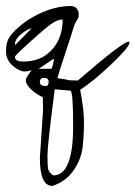

<svg xmlns="http://www.w3.org/2000/svg" viewBox="-21 -276 453 642"><path d="M247.1 24.4Q259.8 90.8 259.8 132.3Q259.8 173.8 255.4 214.8Q251 255.9 225.1 293.5Q199.2 331.1 154.3 345.7Q112.3 345.7 112.3 252.9L123 90.8L122.1 48.8Q101.6 40 83.5 23.4Q65.4 6.8 65.4 -7.8Q65.4 -10.7 67.4 -15.6Q69.3 -20.5 85 -42Q74.2 -37.1 60.1 -37.1Q45.9 -37.1 24.4 -53.7Q-1 -74.2 -1 -105Q-1 -135.7 12.7 -155.3Q47.9 -199.2 105 -227.5Q162.1 -255.9 215.8 -255.9Q227.5 -255.9 234.9 -248Q242.2 -240.2 242.2 -229.5Q242.2 -218.8 239.7 -214.4Q237.3 -210 232.4 -201.7Q227.5 -193.4 224.6 -182.6Q221.7 -171.9 197.8 -99.6Q173.8 -27.3 170.9 -14.6Q200.2 -10.7 205.1 -8.8Q211.9 -6.8 239.3 -6.8Q389.6 -136.7 409.2 -136.7Q412.1 -136.7 412.1 -133.8Q412.1 -119.1 351.6 -61.5Q291 -3.9 247.1 24.4ZM162.1 22.5Q137.7 209 137.7 244.1Q137.7 279.3 140.1 290Q142.6 300.8 157.2 310.5Q223.6 310.5 223.6 145.5Q223.6 33.2 214.8 27.3ZM131.8 11.7Q141.6 11.7 141.6 -2Q141.6 -15.6 127 -15.6Q112.3 -15.6 112.3 -2Q112.3 11.7 131.8 11.7ZM159.2 -80.1 108.4 -45.9H149.4Q152.3 -45.9 155.8 -58.6Q159.2 -71.3 159.2 -80.1ZM29.3 -86.9V-84Q29.3 -70.3 57.6 -70.3Q117.2 -70.3 152.8 -109.9Q188.5 -149.4 188.5 -210.9Q166 -210.9 131.8 -181.6Q116.2 -168.9 77.1 -133.8Q29.3 -90.8 29.3 -86.9ZM30.3 -126 85 -181.6Q68.4 -177.7 48.8 -161.1Q29.3 -144.5 29.3 -129.9V-127Z"/></svg>

Font: Dawning of a New Day
Style: Regular
Weight: 400
Designer: Kimberly Geswein
Foundry: Kimberly Geswein
Version: Version 1.002 2010